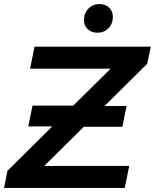

<svg xmlns="http://www.w3.org/2000/svg" viewBox="-29 -931 767 951"><path d="M700 -615 489 -406H598L577 -303H386L190 -109H611L589 0H-9L8 -85L230 -305H111L132 -408H334L519 -591H120L142 -700H718ZM387 -831Q387 -866 409 -888.5Q431 -911 464 -911Q493 -911 511.5 -893Q530 -875 530 -848Q530 -813 508 -791Q486 -769 454 -769Q424 -769 405.5 -786.5Q387 -804 387 -831Z"/></svg>

Font: Montserrat Alternates SemiBold
Style: Italic
Weight: 600
Italic angle: -11.3°
Designer: Julieta Ulanovsky
Foundry: Julieta Ulanovsky
Version: Version 7.200